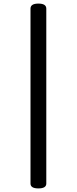

<svg xmlns="http://www.w3.org/2000/svg" viewBox="-20 -973 428 1070"><path d="M194 77Q150 77 150 50V-925Q150 -953 194 -953Q238 -953 238 -925V50Q238 77 194 77Z"/></svg>

Font: Playwrite AT
Style: Regular
Weight: 400
Designer: Veronika Burian, José Scaglione
Foundry: TypeTogether
Version: Version 1.002